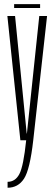

<svg xmlns="http://www.w3.org/2000/svg" viewBox="-20 -675 259 924"><path d="M78 0H140L206.5 -598H169L109.5 -32.5H108.5L52.5 -598H15.5ZM16.5 228.5Q67 228.5 95.5 185Q124 141.5 140 0H106Q93 125 73.2 162.5Q53.5 200 16.5 200ZM48 -636.5H173V-655H48Z"/></svg>

Font: Anybody ExtraCondensed ExtraLight
Style: Regular
Weight: 250
Width: 2
Version: Version 1.113;gftools[0.9.25]